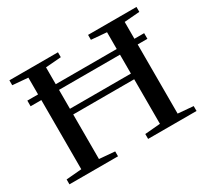

<svg xmlns="http://www.w3.org/2000/svg" viewBox="-135 -861 1133 1060"><g transform="rotate(-30 431.0 -331.5)"><path d="M28.8 0V-31.2L127 -39.6V-480.5H58.6V-516.6H127V-623.5L28.8 -631.8V-663.1H338.4V-631.8L239.7 -624V-516.6H628.4V-623.5L530.3 -631.8V-663.1H838.9V-631.8L741.2 -624V-516.6H803.2V-480.5H741.2V-39.6L838.9 -31.2V0H530.3V-31.2L628.4 -39.6V-323.7H239.7V-39.6L338.4 -31.2V0ZM239.7 -359.9H628.4V-480.5H239.7Z"/></g></svg>

Font: Elstob 10pt Medium
Style: Regular
Weight: 500
Designer: Peter S. Baker
Version: Version 1.015